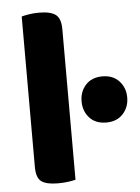

<svg xmlns="http://www.w3.org/2000/svg" viewBox="-50 -700 543 746"><g transform="rotate(-5 221.5 -326.5)"><path d="M146 7Q101 7 81.5 -7.5Q62 -22 62 -64V-651Q72 -654 90.5 -657Q109 -660 131 -660Q175 -660 195 -645Q215 -630 215 -588V-1Q204 2 186 4.5Q168 7 146 7ZM265 -302Q265 -340 288.5 -366Q312 -392 354 -392Q395 -392 419 -366Q443 -340 443 -302Q443 -264 419 -238Q395 -212 354 -212Q312 -212 288.5 -238Q265 -264 265 -302Z"/></g></svg>

Font: Baloo Paaji 2
Style: Bold
Weight: 700
Designer: Shuchita Grover, Noopur Datye and Ek Type
Foundry: Ek Type
Version: Version 1.640;hotconv 1.0.111;makeotfexe 2.5.65597; ttfautoh